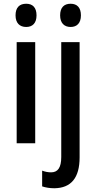

<svg xmlns="http://www.w3.org/2000/svg" viewBox="-20 -765 515 1025"><path d="M120 -745C84 -745 63 -725 63 -683C63 -642 85 -621 120 -621C154 -621 175 -642 175 -683C175 -724 155 -745 120 -745ZM301 -683C301 -642 323 -621 357 -621C391 -621 412 -642 412 -683C412 -724 392 -745 357 -745C322 -745 301 -725 301 -683ZM168 -540H69V0H168ZM270 240C360 239 405 184 405 75V-540H307V73C307 131 288 155 253 155C236 155 221 152 205 146V230C223 236 245 240 270 240Z"/></svg>

Font: Noto Sans Sinhala Condensed Medium
Style: Regular
Weight: 500
Width: 3
Designer: Jelle Bosma - Monotype Design Team
Foundry: Monotype Imaging Inc.
Version: Version 2.006